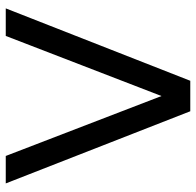

<svg xmlns="http://www.w3.org/2000/svg" viewBox="-27 -654 681 667"><g transform="rotate(-90 313.5 -320.5)"><path d="M522.2 -641 313.4 -100 105.2 -641H9.8L260.5 0H366.4L617.9 -641Z"/></g></svg>

Font: Estedad-VF-FD Black
Style: Regular
Weight: 900
Designer: Amin Abedi
Version: Version 4.000